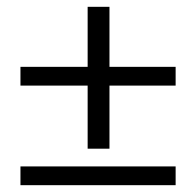

<svg xmlns="http://www.w3.org/2000/svg" viewBox="-20 -543 575 563"><path d="M40 -292H237V-107H301V-292H495V-347H301V-523H237V-347H40ZM40 0H495V-55H40Z"/></svg>

Font: erewhon
Style: Regular
Weight: 400
Version: Version 1.0.0